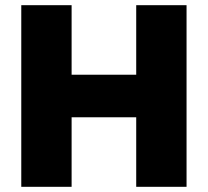

<svg xmlns="http://www.w3.org/2000/svg" viewBox="-20 -720 801 740"><path d="M256 0H62V-700H256V-432H505V-700H699V0H505V-268H256Z"/></svg>

Font: Afrihost Sans Black
Style: Regular
Weight: 900
Foundry: https://www.afrihost.com
Version: Version 1.000